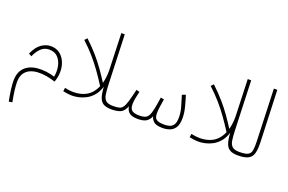

<svg xmlns="http://www.w3.org/2000/svg" viewBox="-118 -1140 2751 1837"><g transform="rotate(20 1257.5 -221.5)"><path d="M62 271Q36 139 36 67Q36 4 59.5 -36Q83 -76 121.5 -96.5Q160 -117 207 -122Q254 -127 301 -121Q348 -115 388 -102Q399 -157 388.5 -209.5Q378 -262 345.5 -296Q313 -330 257 -330Q207 -330 172.5 -295.5Q138 -261 117 -211L87 -227Q120 -303 166 -334.5Q212 -366 261 -366Q315 -366 352 -338Q389 -310 408.5 -264.5Q428 -219 428 -167Q428 -136 422.5 -109Q417 -82 408 -59Q364 -74 317.5 -82Q271 -90 227 -87.5Q183 -85 148 -68.5Q113 -52 92.5 -19Q72 14 72 68Q72 104 78.5 155.5Q85 207 97 265Z M611 10Q584 10 556 5.5Q528 1 518 -1L523 -37Q628 -13 711 -43.5Q794 -74 833 -167Q788 -238 745 -298Q702 -358 653 -414.5Q604 -471 539 -531L563 -556Q629 -494 679.5 -436Q730 -378 770 -321Q810 -264 847 -206Q863 -263 863 -335L850 -714H885L903 -212Q905 -150 911.5 -109.5Q918 -69 940.5 -50Q963 -31 1013 -31Q1030 -31 1030 -14Q1030 -7 1024 -1Q1018 5 1009 5Q958 5 928.5 -11.5Q899 -28 885.5 -67Q872 -106 868 -174Q850 -117 819 -81Q788 -45 751 -25.5Q714 -6 677.5 2Q641 10 611 10Z M1009 5 1014 -31Q1051 -31 1074 -36.5Q1097 -42 1112 -63Q1127 -84 1140.5 -129Q1154 -174 1172 -253L1205 -244Q1199 -218 1191 -181Q1183 -144 1183 -112Q1183 -64 1207 -47.5Q1231 -31 1280 -31Q1315 -31 1337 -39Q1359 -47 1372.5 -71Q1386 -95 1395.5 -141Q1405 -187 1416 -263L1450 -257Q1443 -219 1437.5 -178Q1432 -137 1432 -110Q1432 -63 1455.5 -47Q1479 -31 1535 -31Q1562 -31 1587 -38Q1612 -45 1628 -69Q1644 -93 1644 -145Q1644 -196 1628.5 -249Q1613 -302 1596 -357L1632 -371Q1649 -317 1664 -259Q1679 -201 1679 -149Q1679 -86 1658 -53Q1637 -20 1603 -7.5Q1569 5 1531 5Q1467 5 1441.5 -16Q1416 -37 1408 -69Q1390 -28 1360.5 -11.5Q1331 5 1276 5Q1249 5 1224.5 -1Q1200 -7 1182 -25.5Q1164 -44 1158 -80Q1135 -24 1099.5 -9.5Q1064 5 1009 5Z M1898 10Q1871 10 1843 5.5Q1815 1 1805 -1L1810 -37Q1915 -13 1998 -43.5Q2081 -74 2120 -167Q2075 -238 2032 -298Q1989 -358 1940 -414.5Q1891 -471 1826 -531L1850 -556Q1916 -494 1966.5 -436Q2017 -378 2057 -321Q2097 -264 2134 -206Q2150 -263 2150 -335L2137 -714H2172L2190 -212Q2192 -150 2198.5 -109.5Q2205 -69 2227.5 -50Q2250 -31 2300 -31Q2317 -31 2317 -14Q2317 -7 2311 -1Q2305 5 2296 5Q2245 5 2215.5 -11.5Q2186 -28 2172.5 -67Q2159 -106 2155 -174Q2137 -117 2106 -81Q2075 -45 2038 -25.5Q2001 -6 1964.5 2Q1928 10 1898 10Z M2296 5 2301 -31Q2360 -31 2386 -45Q2412 -59 2418 -92Q2424 -125 2422 -181L2403 -714H2438L2458 -185Q2460 -117 2449 -75.5Q2438 -34 2402.5 -14.5Q2367 5 2296 5Z"/></g></svg>

Font: Noto Sans Arabic UI XLt
Style: Regular
Weight: 200
Designer: Monotype Design Team, Nadine Chahine and Nizar Qandah
Foundry: Monotype Imaging Inc.
Version: Version 2.010; ttfautohint (v1.8.4.7-5d5b)